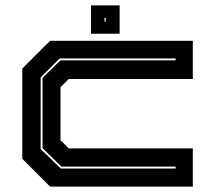

<svg xmlns="http://www.w3.org/2000/svg" viewBox="-20 -691 804 711"><path d="M165.5 0 62.5 -103V-437L165.5 -540H694V-398.5H234.5L204 -368V-172L234.5 -141.5H694V0ZM205 -67H630.5V-74H207.5L137.5 -142.5V-402.5L203.5 -467.5H630.5V-474.5H201L130.5 -404.5V-139ZM317 -566V-671H423V-566ZM367 -611H371.5V-625H367Z"/></svg>

Font: Tourney Expanded ExtraBold
Style: Regular
Weight: 800
Width: 7
Designer: Tyler Finck
Foundry: Etcetera Type Co
Version: Version 1.010; ttfautohint (v1.8.3)